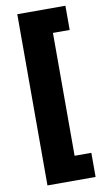

<svg xmlns="http://www.w3.org/2000/svg" viewBox="-99 -816 560 1003"><g transform="rotate(-10 180.5 -314.0)"><path d="M68.4 140.1V-768.1H323.7V-639.6H234.9V12.2H323.7V140.1Z"/></g></svg>

Font: Inter 24pt ExtraBold
Style: Regular
Weight: 800
Designer: Rasmus Andersson
Foundry: rsms
Version: Version 4.001;git-66647c0bb